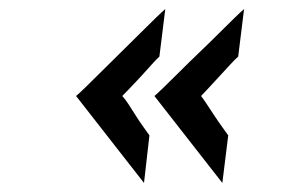

<svg xmlns="http://www.w3.org/2000/svg" viewBox="-20 -454 649 424"><path d="M148 -242Q153 -246 168 -260.5Q183 -275 203.5 -295.5Q224 -316 246.5 -338Q269 -360 289.5 -380.5Q310 -401 325 -415.5Q340 -430 345 -434L332 -329Q326 -324 315 -311.5Q304 -299 291.5 -285.5Q279 -272 267.5 -260Q256 -248 250 -242Q255 -237 263 -225Q271 -213 280 -198.5Q289 -184 297.5 -172.5Q306 -161 310 -155L298 -50ZM321 -242Q326 -246 341 -260.5Q356 -275 376.5 -295.5Q397 -316 420 -338Q443 -360 463.5 -380.5Q484 -401 499 -415.5Q514 -430 519 -434L506 -329Q500 -324 489 -312Q478 -300 465 -286Q452 -272 441 -260Q430 -248 424 -242Q428 -237 436 -225Q444 -213 453.5 -198.5Q463 -184 471.5 -172.5Q480 -161 484 -155L471 -50Z"/></svg>

Font: Josefin Sans Medium
Style: Italic
Weight: 500
Italic angle: -7°
Designer: Santiago Orozco
Foundry: Typemade
Version: Version 2.000